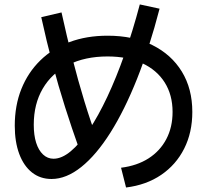

<svg xmlns="http://www.w3.org/2000/svg" viewBox="-20 -833 920 853"><path d="M517.8 -87.8Q588.9 -96.7 640 -129.4Q691.1 -162.2 718.9 -215Q746.7 -267.8 746.7 -335.6Q746.7 -411.1 711.7 -466.7Q676.7 -522.2 611.7 -552.2Q546.7 -582.2 457.8 -582.2Q357.8 -582.2 283.9 -545Q210 -507.8 170 -439.4Q130 -371.1 130 -278.9Q130 -232.2 140.6 -198.9Q151.1 -165.6 171.1 -146.7Q191.1 -127.8 217.8 -127.8Q254.4 -127.8 294.4 -161.1Q334.4 -194.4 375.6 -256.1Q416.7 -317.8 456.7 -402.8Q496.7 -487.8 533.3 -591.7Q570 -695.6 601.1 -813.3L688.9 -794.4Q644.4 -622.2 588.9 -482.8Q533.3 -343.3 470.6 -243.9Q407.8 -144.4 341.1 -91.1Q274.4 -37.8 208.9 -37.8Q158.9 -37.8 122.2 -66.7Q85.6 -95.6 65.6 -148.9Q45.6 -202.2 45.6 -274.4Q45.6 -364.4 75 -437.8Q104.4 -511.1 158.9 -564.4Q213.3 -617.8 288.9 -646.1Q364.4 -674.4 457.8 -674.4Q572.2 -674.4 656.7 -632.8Q741.1 -591.1 787.8 -515Q834.4 -438.9 834.4 -335.6Q834.4 -244.4 798.3 -172.8Q762.2 -101.1 696.1 -56.1Q630 -11.1 540 0ZM332.2 -170Q298.9 -263.3 268.9 -357.8Q238.9 -452.2 212.8 -551.1Q186.7 -650 163.3 -756.7L253.3 -777.8Q276.7 -671.1 301.7 -573.3Q326.7 -475.6 355 -382.8Q383.3 -290 416.7 -200Z"/></svg>

Font: Paperlogy 5 Medium
Style: Regular
Weight: 500
Designer: redesigned by Lee Juim, glyphs from Gmarket Sans & Montserrat
Foundry: PT&
Version: Version 1.001